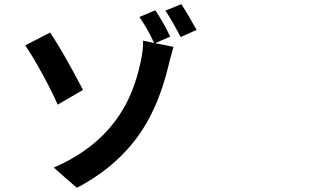

<svg xmlns="http://www.w3.org/2000/svg" viewBox="-20 -846 1540 918"><path d="M347.7 51.8 292 3.9 237.3 -44.9Q443.4 -133.8 550.8 -295.9Q619.1 -397.5 650.4 -541Q666 -609.4 664.1 -651.4L716.8 -640.6Q686.5 -707 646.5 -764.6L722.7 -796.9Q761.7 -738.3 793.9 -670.9L721.7 -639.6L809.6 -622.1Q789.1 -550.8 783.2 -522.5Q739.3 -346.7 662.1 -227.5Q550.8 -54.7 347.7 51.8ZM255.9 -345.7Q226.6 -412.1 182.6 -492.2Q135.7 -578.1 100.6 -628.9L219.7 -690.4Q280.3 -600.6 377 -416L316.4 -380.9ZM843.8 -668.9Q834 -688.5 808.6 -733.4Q783.2 -778.3 770.5 -794.9L846.7 -826.2Q877.9 -779.3 919.9 -703.1Z"/></svg>

Font: Bpmf GenSeki Gothic B
Style: B
Weight: 700
Foundry: But Ko
Version: Version 1.320